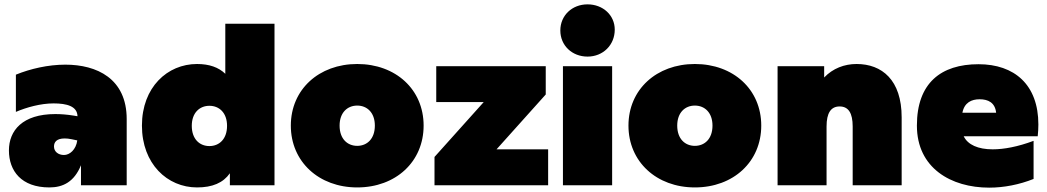

<svg xmlns="http://www.w3.org/2000/svg" viewBox="-20 -851 4811 882"><path d="M352 0H562V-304C562 -490 425 -554 280 -554C201 -554 119 -535 53 -508V-337C102 -358 167 -376 226 -376C287 -376 335 -363 336 -317L318 -320C287 -325 259 -327 234 -327C83 -327 21 -251 21 -160C21 -66 78 10 207 10C270 10 321 -16 352 -92ZM228 -178C228 -198 240 -215 277 -215C286 -215 298 -214 311 -211L335 -206C329 -163 300 -139 274 -139C247 -139 228 -155 228 -178Z M885 10C956 10 1005 -11 1036 -55V0H1241V-742H1015V-512C984 -542 941 -557 885 -557C749 -557 632 -450 632 -274C632 -98 749 10 885 10ZM942 -180C897 -180 861 -212 861 -273C861 -333 897 -365 942 -365C987 -365 1023 -333 1023 -273C1023 -212 987 -180 942 -180Z M1621 10C1798 10 1926 -108 1926 -274C1926 -440 1798 -557 1621 -557C1445 -557 1316 -440 1316 -274C1316 -108 1445 10 1621 10ZM1621 -181C1576 -181 1540 -213 1540 -274C1540 -334 1576 -366 1621 -366C1666 -366 1702 -334 1702 -274C1702 -213 1666 -181 1621 -181Z M1976 0H2498V-165H2261L2487 -417V-547H1984V-382H2202L1976 -130Z M2566 0H2792V-547H2566ZM2679 -591C2750 -591 2804 -644 2804 -715C2804 -781 2750 -831 2679 -831C2608 -831 2554 -780 2554 -711C2554 -642 2608 -591 2679 -591Z M3172 10C3349 10 3477 -108 3477 -274C3477 -440 3349 -557 3172 -557C2996 -557 2867 -440 2867 -274C2867 -108 2996 10 3172 10ZM3172 -181C3127 -181 3091 -213 3091 -274C3091 -334 3127 -366 3172 -366C3217 -366 3253 -334 3253 -274C3253 -213 3217 -181 3172 -181Z M3915 -557C3859 -557 3806 -537 3766 -495V-547H3552V0H3777V-270C3777 -332 3797 -362 3837 -362C3878 -362 3897 -331 3897 -270V0H4122V-312C4122 -484 4031 -557 3915 -557Z M4524 11C4592 11 4663 -3 4728 -29V-204C4656 -177 4592 -165 4540 -165C4473 -165 4426 -186 4407 -225H4747C4749 -244 4750 -262 4750 -279C4750 -462 4640 -556 4475 -556C4303 -556 4192 -470 4192 -274C4192 -79 4349 11 4524 11ZM4556 -333H4401C4410 -380 4443 -395 4480 -395C4519 -395 4551 -380 4556 -333Z"/></svg>

Font: Chess Sans Black
Style: Regular
Weight: 900
Designer: Wolf Bōese
Foundry: Wolf Bōese
Version: Version 7.223;Glyphs 3.3 (3306)